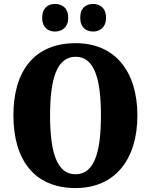

<svg xmlns="http://www.w3.org/2000/svg" viewBox="-20 -944 765 974"><path d="M453 -784C484 -784 518 -803 518 -854C518 -906 484 -924 453 -924C418 -924 387 -906 387 -854C387 -803 418 -784 453 -784ZM259 -784C292 -784 326 -803 326 -854C326 -906 292 -924 259 -924C226 -924 194 -906 194 -854C194 -803 226 -784 259 -784ZM363 10C565 10 677 -137 677 -358C677 -580 565 -725 364 -725C151 -725 48 -580 48 -359C48 -137 151 10 363 10ZM363 -60C269 -60 234 -170 234 -358C234 -546 269 -656 364 -656C458 -656 492 -546 492 -358C492 -170 458 -60 363 -60Z"/></svg>

Font: Noto Serif Khmer Condensed Black
Style: Regular
Weight: 900
Width: 3
Designer: Danh Hong and the Monotype Design Team
Foundry: Monotype Imaging Inc.
Version: Version 2.004